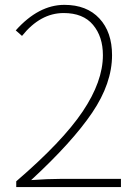

<svg xmlns="http://www.w3.org/2000/svg" viewBox="-20 -759 561 779"><path d="M45.9 0V-23.4Q233.4 -184.6 315.4 -306.6Q397.5 -428.7 397.5 -535.2Q397.5 -610.4 357.4 -658.2Q317.4 -706.1 238.3 -706.1Q143.6 -706.1 69.3 -613.3L43.9 -635.7Q136.7 -739.3 241.2 -739.3Q332 -739.3 383.3 -684.1Q434.6 -628.9 434.6 -535.2Q434.6 -420.9 354 -301.8Q273.4 -182.6 106.4 -28.3Q172.9 -33.2 224.6 -33.2H470.7V0Z"/></svg>

Font: Gen Shin Gothic ExtraLight
Style: Regular
Weight: 100
Designer: [Source Han Sans]
Ryoko NISHIZUKA  (kana & ideographs); Paul D. Hunt (Latin, Greek & Cyrillic); Wenlong ZHANG  (bopomofo
Version: Version 1.002.20150607